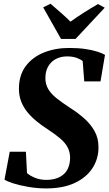

<svg xmlns="http://www.w3.org/2000/svg" viewBox="-20 -1014 592 1045"><path d="M230.5 11.5Q182 11.5 134.2 3.2Q86.5 -5 51.5 -16.2Q16.5 -27.5 4.5 -36.5L33 -188H121L127 -72Q142 -58 170 -46.5Q198 -35 231.5 -35Q264 -35 288.2 -43.5Q312.5 -52 328.8 -67.5Q345 -83 353 -104.8Q361 -126.5 361.5 -154Q361.5 -186 348.5 -211.2Q335.5 -236.5 307.8 -260.2Q280 -284 237 -312Q206 -332 178.2 -354.8Q150.5 -377.5 129 -403.8Q107.5 -430 95.2 -461.8Q83 -493.5 83 -531Q83 -604.5 119.8 -653.8Q156.5 -703 218.5 -728Q280.5 -753 356 -753Q406.5 -753 445 -747.2Q483.5 -741.5 510.2 -732.8Q537 -724 551.5 -715.5L527 -571H438.5L430 -681.5Q417.5 -692 396 -699.5Q374.5 -707 345.5 -707Q310.5 -707 283.8 -692.8Q257 -678.5 242 -652Q227 -625.5 227 -588.5Q227 -555 242.8 -528.8Q258.5 -502.5 289.5 -478Q320.5 -453.5 366 -424Q406 -398.5 440 -368Q474 -337.5 495 -299.8Q516 -262 516 -213Q516.5 -151 484 -100Q451.5 -49 388 -18.8Q324.5 11.5 230.5 11.5ZM312 -802 215 -974 255 -993.5Q283.5 -969.5 311.2 -945Q339 -920.5 363.5 -896Q399 -921.5 437.2 -945.8Q475.5 -970 513.5 -992L550 -972L391 -802Z"/></svg>

Font: Merriweather 72pt ExtraBold
Style: Italic
Weight: 800
Italic angle: -7.8°
Version: Version 2.101